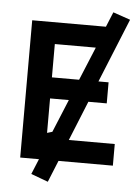

<svg xmlns="http://www.w3.org/2000/svg" viewBox="-60 -828 703 999"><g transform="rotate(5 291.5 -329.0)"><path d="M558 12V-101H318L402 -308H498V-418H445L581 -752L491 -783L459 -705H74V12H172L139 92L228 125L274 12ZM202 -592H416L344 -418H202ZM202 -308H300L229 -136L202 -128Z"/></g></svg>

Font: Repo DemiBold
Style: Regular
Weight: 600
Designer: Stefan Peev
Foundry: Context Ltd
Version: Version 1.502